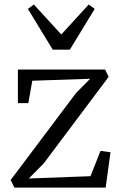

<svg xmlns="http://www.w3.org/2000/svg" viewBox="-20 -854 550 874"><path d="M390.5 -495.5 127 -486.5 109 -384.5H61.5V-537.5H458.5L474.5 -504L178.5 -109.5L111 -41.5L392 -52L437.5 -167L483 -161L461 0H45.5L28.5 -34.5L326.5 -431ZM220 -628 107 -813.5 134 -833.5 259 -697 384 -833.5 411 -813.5 298 -628Z"/></svg>

Font: Merriweather 60pt Light
Style: Regular
Weight: 300
Version: Version 2.100